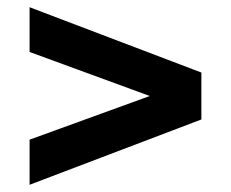

<svg xmlns="http://www.w3.org/2000/svg" viewBox="-20 -616 639 532"><path d="M62 -229 395 -350 62 -472V-596L538 -415V-285L62 -104Z"/></svg>

Font: Chess Sans
Style: Bold
Weight: 700
Designer: Wolf Bōese
Foundry: Wolf Bōese
Version: Version 7.223